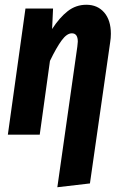

<svg xmlns="http://www.w3.org/2000/svg" viewBox="-20 -566 511 807"><path d="M446 -424Q446 -406 443 -388L358 205L221 221L305 -370Q307 -386 307 -391Q307 -426 282 -426Q261 -426 239 -396Q217 -366 190 -310L147 0H13L87 -530H203L199 -444Q230 -492 264.5 -519Q299 -546 343 -546Q390 -546 418 -513.5Q446 -481 446 -424Z"/></svg>

Font: Fira Sans Extra Condensed SemiBold
Style: Italic
Weight: 600
Width: 3
Italic angle: -8°
Designer: Carrois Corporate & Edenspiekermann AG
Foundry: Carrois Corporate GbR & Edenspiekermann AG
Version: Version 4.203